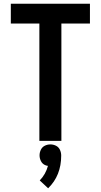

<svg xmlns="http://www.w3.org/2000/svg" viewBox="-20 -755 540 1029"><path d="M191 0V-629H38V-735H462V-629H309V0ZM238 254 193 212Q225 179 237 134Q228 133 220 129Q206 122 199 107.5Q192 93 192 77.5Q192 62 199 47.5Q206 33 220 26Q234 19 250 19Q266 19 280 26Q294 33 301 47.5Q308 62 308 79Q308 186 238 254Z"/></svg>

Font: Iosevka SS01
Style: Bold
Weight: 700
Monospace: yes
Designer: Belleve Invis
Foundry: Belleve Invis
Version: 2.3.3; ttfautohint (v1.8.3)